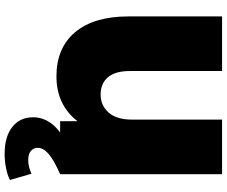

<svg xmlns="http://www.w3.org/2000/svg" viewBox="-95 -645 980 830"><g transform="rotate(90 395.0 -230.0)"><path d="M733 -700V0H504V-75Q433 16 310 16Q187 16 119 -65Q51 -146 51 -295V-700H287V-302Q287 -238 314 -206.5Q341 -175 389 -175Q436 -175 466.5 -209.5Q497 -244 497 -310V-700ZM487 117Q487 62 530.5 19Q574 -24 654 -49L733 0Q670 28 644.5 50.5Q619 73 619 97Q619 115 632.5 126.5Q646 138 672 138Q701 138 731 124L758 217Q740 227 708.5 233.5Q677 240 645 240Q571 240 529 207Q487 174 487 117Z"/></g></svg>

Font: Montserrat Alternates Black
Style: Regular
Weight: 900
Designer: Julieta Ulanovsky
Foundry: Julieta Ulanovsky
Version: Version 7.200